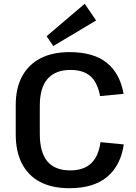

<svg xmlns="http://www.w3.org/2000/svg" viewBox="-20 -984 720 1013"><path d="M346 9Q255 9 192 -24Q129 -57 96 -120.5Q63 -184 63 -276V-429Q63 -519 96.5 -581Q130 -643 193 -676Q256 -709 347 -709Q473 -709 543 -653Q613 -597 632 -489L508 -477Q495 -548 457.5 -581.5Q420 -615 352 -615Q273 -615 231.5 -568.5Q190 -522 190 -426V-278Q190 -180 230 -132.5Q270 -85 351 -85Q421 -85 460.5 -122Q500 -159 510 -234L633 -222Q617 -111 545.5 -51Q474 9 346 9ZM487 -876 261 -741 226 -793 427 -964Z"/></svg>

Font: Pathway Extreme 12pt SemiBold
Style: Regular
Weight: 600
Version: Version 1.001;gftools[0.9.26]